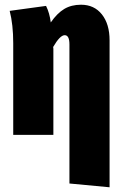

<svg xmlns="http://www.w3.org/2000/svg" viewBox="-20 -571 517 813"><path d="M444 -400V222L274 206V-383Q274 -422 254 -422Q234 -422 205 -372L206 -365V0H36V-388Q36 -467 21 -525L175 -546Q190 -516 195 -476Q222 -515 252 -533Q282 -551 323 -551Q379 -551 411.5 -510Q444 -469 444 -400Z"/></svg>

Font: Fira Sans Compressed ExtraBold
Style: Regular
Weight: 800
Width: 1
Designer: bBox Type GmbH & Carrois Corporate GbR & Edenspiekermann AG
Foundry: bBox Type GmbH & Carrois Corporate GbR & Edenspiekermann AG
Version: Version 4.301